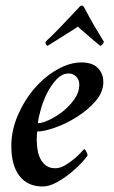

<svg xmlns="http://www.w3.org/2000/svg" viewBox="-20 -669 414 695"><path d="M117 -223Q132 -223 157 -234.5Q182 -246 206.5 -265Q231 -284 249 -309.5Q267 -335 267 -363Q267 -381 255.5 -392Q244 -403 229 -403Q205 -403 185 -382Q165 -361 150.5 -332Q136 -303 127.5 -272.5Q119 -242 117 -223ZM275 -443Q314 -443 334 -423Q354 -403 354 -372Q354 -335 325.5 -302.5Q297 -270 258 -245.5Q219 -221 179 -207Q139 -193 115 -193Q114 -191 113.5 -179Q113 -167 113 -163Q113 -142 116.5 -123.5Q120 -105 128 -91Q136 -77 148.5 -68.5Q161 -60 180 -60Q197 -60 215 -70.5Q233 -81 248 -93.5Q263 -106 273 -117Q283 -128 284 -129Q288 -129 292.5 -120Q297 -111 297 -106Q292 -98 275 -79.5Q258 -61 234.5 -42Q211 -23 184.5 -8.5Q158 6 134 6Q80 6 50.5 -32Q21 -70 21 -141Q21 -197 44.5 -251.5Q68 -306 104.5 -348.5Q141 -391 186.5 -417Q232 -443 275 -443ZM276 -649Q281 -649 286 -640Q306 -601 322.5 -573.5Q339 -546 356 -518Q355 -513 351 -508.5Q347 -504 343 -503Q333 -511 320 -522Q307 -533 295 -543.5Q283 -554 273.5 -562Q264 -570 262 -573Q259 -570 246 -562Q233 -554 216.5 -543.5Q200 -533 182.5 -522Q165 -511 152 -503Q149 -504 146.5 -508.5Q144 -513 145 -518Q174 -545 201.5 -574Q229 -603 264 -640Q271 -649 276 -649Z"/></svg>

Font: Vermiglione Medium
Style: Italic
Weight: 500
Italic angle: -11°
Version: Version 1.000